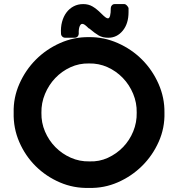

<svg xmlns="http://www.w3.org/2000/svg" viewBox="-20 -913 897 941"><path d="M416 -731Q489 -732 557 -702Q625 -672 676 -621Q727 -570 757 -502Q787 -434 786 -361Q788 -286 758 -218.5Q728 -151 676.5 -100Q625 -49 557.5 -19.5Q490 10 416 8Q341 10 273.5 -19Q206 -48 155 -98.5Q104 -149 74.5 -217Q45 -285 47 -361Q45 -434 75 -502Q105 -570 156 -621Q207 -672 274.5 -702Q342 -732 416 -731ZM418 -122Q466 -120 508.5 -139.5Q551 -159 583 -192Q615 -225 633 -269Q651 -313 650 -361Q651 -409 632.5 -453.5Q614 -498 581.5 -531.5Q549 -565 506.5 -584Q464 -603 416 -602Q368 -603 325.5 -583.5Q283 -564 251 -530.5Q219 -497 200.5 -452.5Q182 -408 183 -360Q182 -312 200.5 -268.5Q219 -225 251.5 -192Q284 -159 327 -140Q370 -121 418 -122ZM511 -728Q483 -728 464 -739Q445 -750 418 -773L415 -774Q403 -786 396 -791Q389 -796 383 -796Q375 -796 370 -783Q365 -770 366 -748Q366 -740 360.5 -734Q355 -728 346 -728H300Q291 -728 285 -734Q279 -740 279 -748Q277 -779 284 -805.5Q291 -832 305.5 -851.5Q320 -871 341 -882Q362 -893 388 -893Q414 -893 434 -881Q454 -869 475 -848Q489 -834 496.5 -828.5Q504 -823 509 -823Q523 -823 523 -874Q523 -881 528.5 -887Q534 -893 542 -893H590Q595 -893 601 -887Q607 -881 610 -874V-854Q610 -797 581.5 -762.5Q553 -728 511 -728Z"/></svg>

Font: Stadtwerke
Style: Bold
Weight: 700
Designer: Santiago Orozco
Foundry: Typemade
Version: Version 1.003